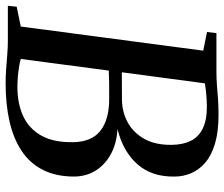

<svg xmlns="http://www.w3.org/2000/svg" viewBox="-83 -713 798 684"><g transform="rotate(90 316.0 -371.0)"><path d="M270.5 8Q246 8 219 6Q192 4 166.5 2Q141 0 120.5 0H-5.5L-2 -31.5L68.5 -46L154.5 -696L88 -709.5L92 -743H227Q255.5 -743 279.8 -745Q304 -747 328.5 -748.8Q353 -750.5 382.5 -750.5Q444 -750.5 486.2 -737.8Q528.5 -725 554 -702.8Q579.5 -680.5 591.2 -652.5Q603 -624.5 603 -594Q604.5 -513.5 559.5 -462Q514.5 -410.5 433.5 -390.5Q483 -388 521 -368Q559 -348 580.8 -314.2Q602.5 -280.5 603 -236.5Q603 -171.5 579.2 -124.8Q555.5 -78 511.2 -48.8Q467 -19.5 406 -5.8Q345 8 270.5 8ZM282.5 -34Q344.5 -34 389 -55.2Q433.5 -76.5 457.5 -120Q481.5 -163.5 480.5 -231Q480 -298 440 -329.5Q400 -361 326.5 -361Q291 -361 267.8 -360.8Q244.5 -360.5 225.5 -359.5L184 -46Q195.5 -42.5 212.8 -39.8Q230 -37 248.8 -35.5Q267.5 -34 282.5 -34ZM231.5 -406Q253 -406 278 -406.2Q303 -406.5 328 -406.5Q371 -406.5 408.2 -426Q445.5 -445.5 468.2 -485.2Q491 -525 490 -584.5Q489.5 -623.5 475.8 -651.5Q462 -679.5 432 -694.2Q402 -709 353.5 -709Q344.5 -709 329.5 -708.2Q314.5 -707.5 298.8 -705.8Q283 -704 271 -702Z"/></g></svg>

Font: Merriweather 72pt Medium
Style: Italic
Weight: 500
Italic angle: -7.8°
Version: Version 2.101